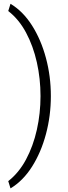

<svg xmlns="http://www.w3.org/2000/svg" viewBox="-20 -806 367 1034"><path d="M198.2 -288.6Q198.2 -381.8 178.5 -470.2Q158.7 -558.6 120.1 -630.6Q81.5 -702.6 24.4 -746.6L36.6 -785.6Q104 -745.1 152.6 -668.5Q201.2 -591.8 227.5 -493.4Q253.9 -395 253.9 -288.6Q253.9 -182.6 227.5 -84Q201.2 14.6 152.6 91.3Q104 168 36.6 208.5L24.4 169.4Q81.5 125 120.1 53Q158.7 -19 178.5 -107.4Q198.2 -195.8 198.2 -288.6Z"/></svg>

Font: Vazirmatn UI ExtraLight
Style: Regular
Weight: 200
Designer: Saber Rastikerdar
Foundry: Saber Rastikerdar
Version: Version 33.003